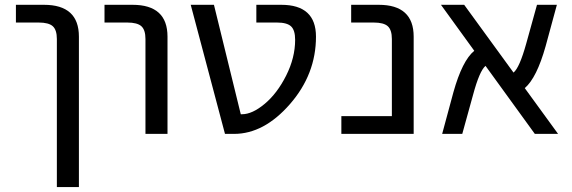

<svg xmlns="http://www.w3.org/2000/svg" viewBox="-20 -544 2333 783"><path d="M44.9 -452.1V-524.4H159.2Q301.8 -524.4 301.8 -394.5V218.8H211.9V-384.8Q211.9 -421.9 195.3 -437Q178.7 -452.1 137.7 -452.1Z M406.2 -452.1V-524.4H520.5Q663.1 -524.4 663.1 -394.5V2H573.2V-384.8Q573.2 -421.9 556.6 -437Q540 -452.1 499 -452.1Z M966.8 -78.1Q1008.8 -78.1 1059.6 -120.6Q1110.4 -163.1 1147 -235.8Q1183.6 -308.6 1183.6 -381.8Q1183.6 -420.9 1167 -436.5Q1150.4 -452.1 1109.4 -452.1H1025.4V-524.4H1127Q1268.6 -524.4 1268.6 -394.5Q1268.6 -241.2 1162.6 -119.6Q1056.6 2 934.6 2H897.5L757.8 -524.4H852.5L961.9 -78.1Z M1578.1 -384.8Q1578.1 -421.9 1561.5 -437Q1544.9 -452.1 1503.9 -452.1H1412.1V-524.4H1524.4Q1667 -524.4 1667 -394.5V2H1372.1V-70.3H1578.1Z M2255.9 2H2161.1L1960 -275.4Q1935.5 -254.9 1909.2 -157.2L1865.2 2H1783.2L1829.1 -168Q1865.2 -296.9 1914.1 -336.9L1778.3 -524.4H1873L2074.2 -248Q2098.6 -267.6 2126 -366.2L2169.9 -524.4H2251L2205.1 -355.5Q2168.9 -226.6 2120.1 -184.6Z"/></svg>

Font: Gen Shin Gothic Regular
Style: Regular
Weight: 400
Designer: [Source Han Sans]
Ryoko NISHIZUKA  (kana & ideographs); Paul D. Hunt (Latin, Greek & Cyrillic); Wenlong ZHANG  (bopomofo
Version: Version 1.002.20150607